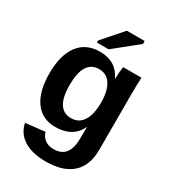

<svg xmlns="http://www.w3.org/2000/svg" viewBox="-223 -850 1056 1179"><g transform="rotate(30 305.5 -260.5)"><path d="M291 211.9Q194.8 211.9 136 175Q77.1 138.2 63 69.8L200.2 54.2Q209 85.9 233.2 104Q257.3 122.1 294.9 122.1Q351.1 122.1 377.9 86.9Q404.8 51.8 404.8 -18.1V-45.9L405.8 -98.1H404.8Q358.9 -1 234.9 -1Q142.6 -1 91.8 -70.8Q41 -140.6 41 -269Q41 -398.4 93.8 -468.8Q146.5 -539.1 245.1 -539.1Q359.9 -539.1 404.8 -442.9H407.2Q407.2 -450.7 409.2 -488.8Q411.6 -512.2 414.1 -527.8H543.9Q541 -475.1 541 -405.8V-16.1Q541 96.7 477.3 154.3Q413.6 211.9 291 211.9ZM405.8 -271Q405.8 -353 376.7 -398.4Q347.7 -443.8 293.9 -443.8Q184.1 -443.8 184.1 -269Q184.1 -96.2 293 -96.2Q347.7 -96.2 376.7 -141.8Q405.8 -187.5 405.8 -271ZM282.2 -578.1H199.2V-592.8L321.8 -732.9H448.2V-711.9Z"/></g></svg>

Font: Libra Sans Modern
Style: Bold
Weight: 700
Foundry: Stefan Peev, Context Ltd
Version: Version 1.000